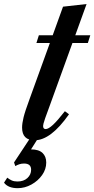

<svg xmlns="http://www.w3.org/2000/svg" viewBox="-98 -704 480 978"><path d="M78.5 10.5Q14.5 10.5 14.5 -54Q14.5 -75.5 22 -106.2Q29.5 -137 53 -200.5L156 -485H87.5L100 -524.5H170.5L223 -670L343 -683.5L285.5 -524.5H362L349.5 -485H271L154 -162Q139 -122 132.2 -102.2Q125.5 -82.5 123.5 -74.5Q121.5 -66.5 121.5 -62.5Q121.5 -46.5 134.5 -46.5Q148.5 -46.5 172 -68.2Q195.5 -90 232.5 -137.5L253.5 -122Q160.5 10.5 78.5 10.5ZM-8 254.5Q-56.5 254.5 -77.5 226.5L-61 201Q-50.5 209.5 -38.5 215Q-26.5 220.5 -9 220.5Q22.5 220.5 41.5 203Q60.5 185.5 60.5 160.5Q60.5 129 24.5 129Q11 129 0 132.8Q-11 136.5 -20 142L-26.5 123.5L66 -16.5H106.5L60 57Q99.5 57 118.5 75Q137.5 93 137.5 124Q137.5 158 116.5 187.8Q95.5 217.5 62 236Q28.5 254.5 -8 254.5Z"/></svg>

Font: Libre Caslon Condensed SemiBold Italic
Style: Regular
Weight: 600
Italic angle: -22.583°
Designer: Pablo Impallari, Rodrigo Fuenzalida, Katja Schimmel, Ertekin Erdin
Foundry: Pablo Impallari, Rodrigo Fuenzalida
Version: Version 2.000; ttfautohint (v1.8.4.7-5d5b);gftools[0.9.33]